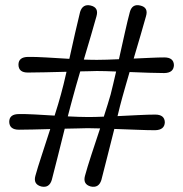

<svg xmlns="http://www.w3.org/2000/svg" viewBox="-20 -724 715 749"><path d="M375.5 -22Q365.5 10.5 334 3.5Q302.5 -5 311.5 -38Q320 -69.5 336.5 -120.2Q353 -171 370.5 -223Q341 -224 322 -224Q304.5 -223.5 281.5 -223Q258.5 -222.5 232.5 -222Q219 -167.5 205.2 -112.8Q191.5 -58 182 -22Q172 10.5 141 3.5Q109 -5 118 -38Q126.5 -69 143 -119Q159.5 -169 176 -220.5Q141 -219.5 108.5 -218.8Q76 -218 54 -218Q17 -218 16 -248.5Q16 -279 54 -279Q78.5 -279.5 115.8 -277.5Q153 -275.5 193 -273Q200.5 -296.5 206.8 -317.5Q213 -338.5 217.5 -355Q222.5 -372.5 228 -395.2Q233.5 -418 239.5 -444Q197 -443 156.5 -442Q116 -441 89.5 -441Q52.5 -440.5 52 -471.5Q52 -501.5 89.5 -502Q117.5 -502.5 161.8 -499.8Q206 -497 250.5 -494.5Q262 -546 273.2 -596Q284.5 -646 292.5 -677.5Q302.5 -709.5 333.5 -702.5Q366 -695 356.5 -661Q348.5 -631 334.8 -585.2Q321 -539.5 307 -491.5Q321 -491 334 -490.8Q347 -490.5 358 -490.5Q375 -490.5 397.2 -491.2Q419.5 -492 444 -493Q455.5 -545 466.8 -595.2Q478 -645.5 486.5 -677Q495.5 -710 527 -702.5Q560 -695 549.5 -660.5Q541.5 -631.5 528.5 -587Q515.5 -542.5 501.5 -495.5Q536 -497 567.8 -498.5Q599.5 -500 621 -500Q657.5 -500 658.5 -470Q657.5 -439.5 620.5 -439Q596.5 -439 560.2 -440.2Q524 -441.5 485.5 -443Q477 -414.5 469.8 -388.8Q462.5 -363 457 -343.5Q453 -329 448.2 -310.5Q443.5 -292 438.5 -271Q480 -273 519.8 -275Q559.5 -277 585.5 -277Q622 -277 623 -247Q622 -217 585 -216Q557 -216 513.5 -217.8Q470 -219.5 426 -221Q412 -167 398.5 -112.2Q385 -57.5 375.5 -22ZM264 -343.5Q260 -329 255 -310.2Q250 -291.5 244.5 -270Q267 -269 287 -268.2Q307 -267.5 322.5 -267.5Q335.5 -267.5 351.5 -267.8Q367.5 -268 385 -269Q393 -293.5 399.8 -315.8Q406.5 -338 411.5 -355Q416 -372.5 421.5 -395.8Q427 -419 433 -445Q411.5 -446 392.2 -446.5Q373 -447 357.5 -447Q344.5 -446.5 328 -446.2Q311.5 -446 293 -445.5Q284.5 -416 276.8 -389.8Q269 -363.5 264 -343.5Z"/></svg>

Font: Fraunces 9pt
Style: Bold
Weight: 700
Version: Version 1.000;[b76b70a41]